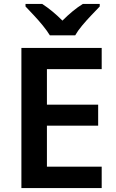

<svg xmlns="http://www.w3.org/2000/svg" viewBox="-20 -958 593 978"><path d="M498 0H89V-714H498V-606H219V-425H480V-318H219V-109H498ZM234 -778Q220 -801 198 -828Q176 -855 152 -880.5Q128 -906 110 -925V-938H195Q221 -921 246.5 -900Q272 -879 298 -853Q324 -879 350 -900.5Q376 -922 402 -938H488V-925Q470 -906 445.5 -880.5Q421 -855 398.5 -828Q376 -801 363 -778Z"/></svg>

Font: Noto Sans Thai Looped SemiBold
Style: Regular
Weight: 600
Designer: Sasikarn Vongin, Ben Mitchell
Foundry: The Fontpad Ltd
Version: Version 1.001; ttfautohint (v1.8.4.7-5d5b)